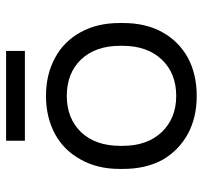

<svg xmlns="http://www.w3.org/2000/svg" viewBox="-38 -642 693 658"><g transform="rotate(-90 309.0 -313.5)"><path d="M308.6 13.7Q235.4 13.7 178.7 -16.6Q122.1 -47.9 89.8 -103.5Q58.6 -161.1 58.6 -238.3Q58.6 -242.2 58.6 -251Q58.6 -327.1 90.8 -383.8Q122.1 -441.4 177.7 -471.7Q235.4 -502.9 308.6 -502.9Q382.8 -502.9 439.5 -471.7Q496.1 -441.4 527.3 -383.8Q558.6 -327.1 558.6 -251Q558.6 -247.1 558.6 -238.3Q558.6 -161.1 527.3 -104.5Q496.1 -47.9 439.5 -16.6Q382.8 13.7 308.6 13.7ZM308.6 -56.6Q386.7 -56.6 433.6 -106.4Q480.5 -156.2 480.5 -240.2Q480.5 -243.2 480.5 -249Q480.5 -333 433.6 -382.8Q386.7 -431.6 308.6 -431.6Q232.4 -431.6 184.6 -382.8Q137.7 -333 137.7 -249Q137.7 -246.1 137.7 -240.2Q137.7 -156.2 184.6 -106.4Q232.4 -56.6 308.6 -56.6ZM155.3 -575.2Q155.3 -590.8 155.3 -639.6Q232.4 -639.6 462.9 -639.6Q462.9 -624 462.9 -575.2Q385.7 -575.2 155.3 -575.2Z"/></g></svg>

Font: Kadena Space Grotesk
Style: Regular
Weight: 400
Designer: Florian Karsten
Version: Version 2.000